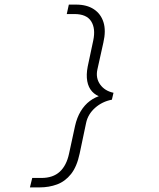

<svg xmlns="http://www.w3.org/2000/svg" viewBox="-20 -718 690 834"><path d="M152 96H110L120 55H160Q210 55 239.5 28Q269 1 280 -51L306 -171Q314 -207 330.5 -234.5Q347 -262 370.5 -279.5Q394 -297 422 -304L421 -296Q396 -303 380 -320.5Q364 -338 359 -365.5Q354 -393 361 -429L385 -542Q396 -594 376 -625.5Q356 -657 303 -657H270L279 -698H311Q357 -698 387.5 -678Q418 -658 429.5 -621.5Q441 -585 429 -533L403 -416Q395 -379 415 -351Q435 -323 473 -315L466 -285Q424 -277 393 -249.5Q362 -222 354 -184L326 -51Q314 6 288.5 38Q263 70 228 83Q193 96 152 96Z"/></svg>

Font: Azeret Mono Thin Thin
Style: Italic
Weight: 250
Italic angle: -12°
Version: Version 1.002